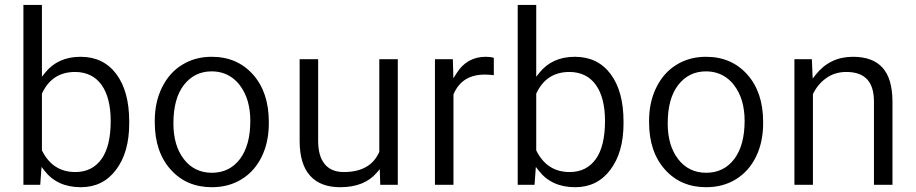

<svg xmlns="http://www.w3.org/2000/svg" viewBox="-20 -763 3744 785"><path d="M508.3 -258.3Q508.3 -139.6 454.1 -68.4Q400.9 2.4 310.5 2.4Q213.9 2.4 161.6 -65.4L149.9 -80.6L148.4 -61.5L144.5 -7.3H75.7V-742.7H151.4V-470.2V-449.2L164.6 -465.8Q216.8 -530.8 309.6 -530.8Q402.3 -530.8 455.1 -460.9Q508.3 -390.1 508.3 -266.1ZM432.6 -268.6Q432.6 -315.4 423.3 -352.3Q414.1 -389.2 395.5 -415.5Q386.2 -428.7 374.5 -438.7Q362.8 -448.7 349.4 -455.3Q335.9 -461.9 320.3 -465.3Q304.7 -468.8 287.1 -468.8Q192.9 -468.8 151.9 -381.3L151.4 -379.9V-378.4V-149.9V-147.9L152.3 -146.5Q195.8 -59.6 288.1 -59.6Q356.9 -59.6 395 -112.8Q432.6 -165 432.6 -268.6Z M612.8 -269Q612.8 -307.1 620.1 -341.1Q627.4 -375 642.3 -405.3Q657.2 -435.5 677.7 -458.7Q698.2 -481.9 724.6 -498Q777.3 -530.8 845.2 -530.8Q897.9 -530.8 939.9 -512.7Q981.9 -494.6 1014.2 -458.5Q1079.1 -385.7 1079.1 -264.6V-258.3Q1079.1 -182.6 1050.3 -123Q1021.5 -63.5 968.5 -30.5Q915.5 2.4 846.2 2.4Q742.2 2.4 677.7 -69.8Q612.8 -142.6 612.8 -262.7ZM689 -258.3Q689 -168 731.4 -112.8Q752.4 -85 781.5 -70.8Q810.5 -56.6 846.2 -56.6Q918.5 -56.6 961.4 -113.3Q1003.4 -169.4 1003.4 -269Q1003.4 -291 1000.7 -311.3Q998 -331.5 992.7 -349.9Q987.3 -368.2 979.2 -384.3Q971.2 -400.4 960.4 -414.6Q946.3 -433.1 928.5 -445.8Q910.6 -458.5 889.9 -464.8Q869.1 -471.2 845.2 -471.2Q774.9 -471.2 731.4 -415Q689 -359.9 689 -258.3Z M1520.5 -57.1Q1469.7 2.4 1371.1 2.4Q1290 2.4 1248 -44.4Q1205.6 -91.3 1205.1 -184.6V-521H1280.8V-187Q1280.8 -125 1307.4 -92.3Q1334 -59.6 1385.7 -59.6Q1494.1 -59.6 1530.3 -141.1L1530.8 -142.6V-144V-521H1606.4V-7.3H1534.7L1533.2 -52.7L1532.7 -71.3Z M1999 -455.6Q1981.4 -458 1961.9 -458Q1868.2 -458 1834.5 -377.9L1834 -376.5V-375V-7.3H1758.3V-521H1831.5L1833 -467.3L1833.5 -442.9L1846.7 -463.4Q1888.7 -530.8 1966.3 -530.8Q1986.8 -530.8 1999 -526.4Z M2529.3 -258.3Q2529.3 -139.6 2475.1 -68.4Q2421.9 2.4 2331.5 2.4Q2234.9 2.4 2182.6 -65.4L2170.9 -80.6L2169.4 -61.5L2165.5 -7.3H2096.7V-742.7H2172.4V-470.2V-449.2L2185.5 -465.8Q2237.8 -530.8 2330.6 -530.8Q2423.3 -530.8 2476.1 -460.9Q2529.3 -390.1 2529.3 -266.1ZM2453.6 -268.6Q2453.6 -315.4 2444.3 -352.3Q2435.1 -389.2 2416.5 -415.5Q2407.2 -428.7 2395.5 -438.7Q2383.8 -448.7 2370.4 -455.3Q2356.9 -461.9 2341.3 -465.3Q2325.7 -468.8 2308.1 -468.8Q2213.9 -468.8 2172.9 -381.3L2172.4 -379.9V-378.4V-149.9V-147.9L2173.3 -146.5Q2216.8 -59.6 2309.1 -59.6Q2377.9 -59.6 2416 -112.8Q2453.6 -165 2453.6 -268.6Z M2633.8 -269Q2633.8 -307.1 2641.1 -341.1Q2648.4 -375 2663.3 -405.3Q2678.2 -435.5 2698.7 -458.7Q2719.2 -481.9 2745.6 -498Q2798.3 -530.8 2866.2 -530.8Q2918.9 -530.8 2960.9 -512.7Q3002.9 -494.6 3035.2 -458.5Q3100.1 -385.7 3100.1 -264.6V-258.3Q3100.1 -182.6 3071.3 -123Q3042.5 -63.5 2989.5 -30.5Q2936.5 2.4 2867.2 2.4Q2763.2 2.4 2698.7 -69.8Q2633.8 -142.6 2633.8 -262.7ZM2710 -258.3Q2710 -168 2752.4 -112.8Q2773.4 -85 2802.5 -70.8Q2831.5 -56.6 2867.2 -56.6Q2939.5 -56.6 2982.4 -113.3Q3024.4 -169.4 3024.4 -269Q3024.4 -291 3021.7 -311.3Q3019 -331.5 3013.7 -349.9Q3008.3 -368.2 3000.2 -384.3Q2992.2 -400.4 2981.4 -414.6Q2967.3 -433.1 2949.5 -445.8Q2931.6 -458.5 2910.9 -464.8Q2890.1 -471.2 2866.2 -471.2Q2795.9 -471.2 2752.4 -415Q2710 -359.9 2710 -258.3Z M3299.3 -521 3301.8 -461.4 3302.7 -441.9 3314.9 -457.5Q3373 -530.8 3467.3 -530.8Q3548.3 -530.8 3588.4 -486.1Q3628.4 -441.4 3628.9 -349.1V-7.3H3553.2V-349.6Q3552.7 -409.7 3524.9 -439Q3497.1 -468.8 3439.9 -468.8Q3393.6 -468.8 3358.4 -443.8Q3323.7 -419.4 3304.7 -379.9L3303.7 -377.9V-376.5V-7.3H3228V-521Z"/></svg>

Font: Vazir Light FD
Style: Light-FD
Weight: 300
Designer: Saber Rastikerdar
Foundry: Saber Rastikerdar
Version: Version 30.1.0